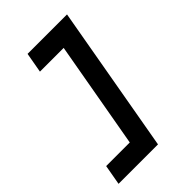

<svg xmlns="http://www.w3.org/2000/svg" viewBox="-261 -901 1109 1109"><g transform="rotate(-45 293.0 -347.0)"><path d="M26.4 104.5 48.3 -18.6H241.2L357.4 -674.8H163.6L185.5 -797.9H507.8L348.6 104.5Z"/></g></svg>

Font: Cascadia Mono
Style: Bold Italic
Weight: 700
Italic angle: -10°
Monospace: yes
Designer: Aaron Bell
Foundry: Saja Typeworks
Version: Version 2404.023; ttfautohint (v1.8.4)